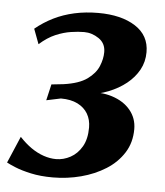

<svg xmlns="http://www.w3.org/2000/svg" viewBox="-52 -608 569 663"><g transform="rotate(5 232.5 -277.0)"><path d="M155 12.5Q112 12.5 79 5.2Q46 -2 24.2 -11Q2.5 -20 -6.5 -25L33 -117.5Q53 -96 74.2 -81.2Q95.5 -66.5 117.5 -59Q139.5 -51.5 160.5 -51.5Q186.5 -51.5 210.5 -64.5Q234.5 -77.5 249.8 -103.8Q265 -130 265 -170Q265 -197 253 -217.5Q241 -238 217.5 -249.8Q194 -261.5 159.5 -261.5L109.5 -251L122.5 -307L164 -311.5Q217.5 -319 245.5 -339.2Q273.5 -359.5 284 -385Q294.5 -410.5 294.5 -434Q294.5 -464.5 270.5 -480.8Q246.5 -497 219.5 -497Q199.5 -497 174.2 -493.2Q149 -489.5 121.2 -477.8Q93.5 -466 66 -441.5L46.5 -493.5Q75 -517 108.2 -533.5Q141.5 -550 180.2 -558.5Q219 -567 262.5 -567Q342.5 -567 391.2 -535.8Q440 -504.5 440 -446.5Q440 -413 424.8 -385.2Q409.5 -357.5 383 -336.2Q356.5 -315 321.8 -301.2Q287 -287.5 248.5 -283L240 -290Q293.5 -297.5 334.2 -284.5Q375 -271.5 398 -243.5Q421 -215.5 421 -178Q421 -131.5 398.5 -96Q376 -60.5 338 -36.5Q300 -12.5 252.5 0Q205 12.5 155 12.5Z"/></g></svg>

Font: Merriweather
Style: Bold Italic
Weight: 700
Italic angle: -7.8°
Version: Version 2.101